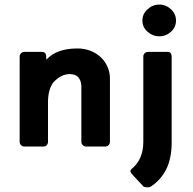

<svg xmlns="http://www.w3.org/2000/svg" viewBox="-20 -641 845 840"><path d="M461 -20Q461 -12 455 -6Q449 0 441 0H356Q348 0 342 -6Q336 -12 336 -20V-267Q334 -290 322.5 -303Q311 -316 286 -317Q248 -317 216 -283V-284Q190 -252 190 -194V-20Q190 -12 184.5 -6Q179 0 171 0H87Q78 0 72 -6Q66 -12 66 -20V-394Q66 -402 72 -408Q78 -414 87 -414H162Q182 -414 182 -395Q182 -385 183 -381V-380Q207 -406 241 -417.5Q275 -429 319 -429Q349 -429 375 -419Q401 -409 420 -391.5Q439 -374 450 -349.5Q461 -325 461 -297ZM560 124H561Q554 118 551.5 111.5Q549 105 554 100Q582 77 594.5 47Q607 17 607 -21V-394Q607 -402 613 -408Q619 -414 628 -414H713Q723 -414 727 -408Q731 -402 731 -394V-17Q731 52 707 100Q683 148 637 177Q632 179 623 178.5Q614 178 609 176ZM677 -621Q706 -621 728 -600.5Q750 -580 750 -551Q750 -522 728 -502Q706 -482 677 -482Q648 -482 625.5 -502Q603 -522 603 -551Q603 -580 625.5 -600.5Q648 -621 677 -621Z"/></svg>

Font: Stadtwerke
Style: Bold
Weight: 700
Designer: Santiago Orozco
Foundry: Typemade
Version: Version 1.003